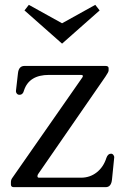

<svg xmlns="http://www.w3.org/2000/svg" viewBox="-20 -772 512 792"><path d="M25 0ZM416 0H37Q25 0 25 -11V-20Q25 -30 30 -37L320 -453Q326 -463 314 -463H182Q100 -463 79 -399Q75 -381 60 -381Q53 -381 49 -386.5Q45 -392 46 -399L54 -469Q57 -500 81 -500H415Q428 -500 428 -491V-481Q428 -475 415 -456L138 -55Q134 -50 134.5 -44.5Q135 -39 141 -39H314Q351 -39 379 -61Q407 -83 419 -121Q425 -138 438 -138Q444 -138 448 -132.5Q452 -127 451 -121L442 -32Q439 0 416 0ZM81 -729 99 -752 236 -676 373 -752 391 -729 236 -592Z"/></svg>

Font: Lustria
Style: Regular
Weight: 400
Designer: Matthew Desmond
Foundry: Matthew Desmond
Version: Version 001.001; ttfautohint (v1.6)